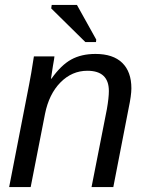

<svg xmlns="http://www.w3.org/2000/svg" viewBox="-20 -756 596 776"><path d="M438 0H350L412 -315Q420 -361 420 -388Q420 -470 333 -470Q271 -470 224.5 -423Q178 -376 162 -296L104 0H17L98 -416Q105 -450 117 -528H200Q200 -523 194 -490L186 -438H188Q227 -493 268 -515.5Q309 -538 366 -538Q437 -538 474 -502Q511 -466 511 -399Q511 -371 500 -319ZM368 -586H325L187 -722L189 -736H291L369 -596Z"/></svg>

Font: Libra Sans
Style: Italic
Weight: 400
Italic angle: -12°
Foundry: Context Ltd
Version: Version 1.002